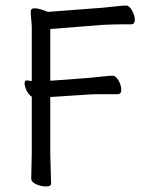

<svg xmlns="http://www.w3.org/2000/svg" viewBox="-20 -505 516 695"><path d="M93 141 95 52V-155Q85 -161 77 -176Q69 -192 69 -203Q69 -214 77 -214H79Q87 -212 95 -212V-410L91 -461Q91 -475 104 -475Q117 -475 134.5 -469Q152 -463 153 -462L351 -477Q374 -479 399.5 -482Q425 -485 436.5 -485Q448 -485 458 -467Q468 -449 468 -433Q468 -417 455 -417H432Q390 -417 352 -415L162 -400V-213H166L302 -223Q325 -225 350.5 -228Q376 -231 387.5 -231Q399 -231 409 -213.5Q419 -196 419 -180Q419 -164 406 -164H343Q317 -164 303 -163L166 -154H162V53L165 159Q165 170 147 170Q129 170 111 162Q93 154 93 141Z"/></svg>

Font: LXGW Bright GB
Style: Regular
Weight: 400
Designer: Christian Thalmann (Catharsis Fonts)
Foundry: LXGW / Christian Thalmann (Catharsis Fonts) / Fontworks Inc.
Version: Version 5.510